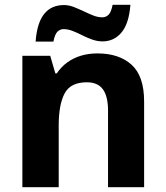

<svg xmlns="http://www.w3.org/2000/svg" viewBox="-20 -778 690 798"><path d="M385 -556Q475 -556 527 -508.8Q579 -461.6 579 -356V0H429V-318Q429 -377.5 407.7 -406.7Q386.5 -436 341 -436Q273 -436 248.5 -389.6Q224 -343.2 224 -256V0H73V-546H188.8L210 -473H216Q234 -500 259.5 -518.5Q285 -537 316.5 -546.5Q348 -556 385 -556ZM128 -605Q131 -645 140 -673.5Q149 -702 164 -720.5Q179 -739 199.5 -748Q220 -757 246 -757Q266 -757 286.5 -749Q307 -741 328 -731Q349 -721 368 -713.5Q387 -706 405 -706Q420 -706 431 -716.5Q442 -727 448 -758H522Q516 -680 485 -643Q454 -606 406 -606Q385 -606 363.5 -613.5Q342 -621 321.5 -631.5Q301 -642 281.5 -649.5Q262 -657 244 -657Q230 -657 219 -646.5Q208 -636 202 -605Z"/></svg>

Font: Noto Sans Lao UI
Style: Regular
Weight: 400
Designer: Monotype Design Team
Foundry: Monotype Imaging Inc.
Version: Version 2.000